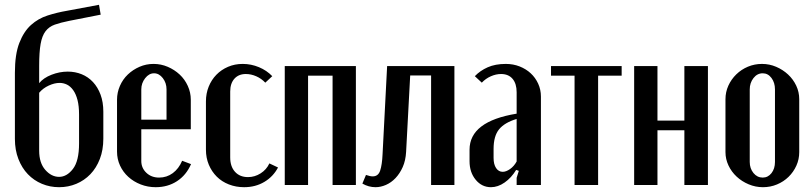

<svg xmlns="http://www.w3.org/2000/svg" viewBox="-20 -770 3379 799"><path d="M42 -192V-467Q42 -544 60.5 -591.5Q79 -639 109 -666Q139 -693 178 -705.5Q217 -718 258 -725L392 -750L399 -709L267 -683Q232 -676 208 -667.5Q184 -659 169.5 -640Q155 -621 149 -587Q143 -553 143 -496V-424Q161 -446 194.5 -459Q228 -472 262 -472Q293 -472 320 -461Q347 -450 367 -428.5Q387 -407 398.5 -376Q410 -345 410 -305V-193Q410 -146 395.5 -108.5Q381 -71 356 -45Q331 -19 297.5 -5Q264 9 226 9Q188 9 154.5 -5Q121 -19 96 -45Q71 -71 56.5 -108.5Q42 -146 42 -192ZM143 -384V-143Q143 -92 168.5 -63Q194 -34 226 -34Q258 -34 283.5 -67Q309 -100 309 -173V-293Q309 -329 302.5 -354Q296 -379 284.5 -395Q273 -411 258.5 -418Q244 -425 228 -425Q207 -425 183 -414Q159 -403 143 -384Z M467 -355Q467 -385 479 -412.5Q491 -440 512 -460Q533 -480 560.5 -492Q588 -504 619 -504Q650 -504 678 -492Q706 -480 727.5 -460Q749 -440 761.5 -412.5Q774 -385 774 -355V-232H568V-100Q568 -71 589 -51Q610 -31 642 -31Q674 -31 699 -49.5Q724 -68 738 -101L775 -87Q755 -41 716.5 -16Q678 9 628 9Q595 9 565.5 -2.5Q536 -14 514 -34Q492 -54 479.5 -81Q467 -108 467 -139ZM673 -272V-398Q673 -425 657.5 -445Q642 -465 621 -465Q600 -465 584 -444.5Q568 -424 568 -398V-272Z M837 -348Q837 -381 848.5 -409.5Q860 -438 880.5 -459Q901 -480 929 -492Q957 -504 990 -504Q1025 -504 1057.5 -490.5Q1090 -477 1113 -453L1084 -426Q1068 -443 1046.5 -452.5Q1025 -462 1003 -462Q973 -462 955.5 -442.5Q938 -423 938 -389V-115Q938 -77 958 -55Q978 -33 1012 -33Q1040 -33 1064.5 -48.5Q1089 -64 1101 -90L1137 -73Q1117 -35 1080 -13Q1043 9 996 9Q962 9 932.5 -2.5Q903 -14 882 -35Q861 -56 849 -84.5Q837 -113 837 -147Z M1461 -495V0H1364V-455H1262V0H1165V-495Z M1503 -42Q1520 -36 1531 -36Q1554 -36 1562 -60Q1570 -84 1572 -128L1591 -495H1871V0H1774V-456H1687L1670 -138Q1668 -102 1656 -75Q1644 -48 1626 -29Q1608 -10 1586 -0.5Q1564 9 1543 9Q1514 9 1488 -6Z M1934 -147Q1934 -265 2130 -297V-386Q2130 -422 2113 -442Q2096 -462 2065 -462Q2044 -462 2022.5 -452.5Q2001 -443 1985 -426L1956 -453Q1978 -476 2009.5 -490Q2041 -504 2085 -504Q2116 -504 2142.5 -493.5Q2169 -483 2188.5 -465Q2208 -447 2219.5 -422Q2231 -397 2231 -368V0H2130V-30L2139 -59L2128 -63Q2108 -30 2080 -10.5Q2052 9 2023 9Q1985 9 1959.5 -22Q1934 -53 1934 -99ZM2072 -55Q2086 -55 2102.5 -66.5Q2119 -78 2130 -98V-275Q2080 -260 2057 -232Q2034 -204 2034 -150V-113Q2034 -86 2044.5 -70.5Q2055 -55 2072 -55Z M2567 -455H2469V0H2371V-455H2273V-495H2567Z M2716 -495V-268H2828V-495H2926V0H2828V-228H2716V0H2619V-495Z M3151 -504Q3182 -504 3210 -492Q3238 -480 3259.5 -460Q3281 -440 3293.5 -413.5Q3306 -387 3306 -357V-137Q3306 -107 3294 -80.5Q3282 -54 3261.5 -34Q3241 -14 3213.5 -2.5Q3186 9 3155 9Q3124 9 3095.5 -3Q3067 -15 3045.5 -35Q3024 -55 3011.5 -81.5Q2999 -108 2999 -137V-357Q2999 -387 3011 -413.5Q3023 -440 3044 -460.5Q3065 -481 3092.5 -492.5Q3120 -504 3151 -504ZM3154 -465Q3131 -465 3115.5 -445Q3100 -425 3100 -398V-96Q3100 -69 3115.5 -50Q3131 -31 3154 -31Q3176 -31 3190.5 -49.5Q3205 -68 3205 -96V-398Q3205 -426 3190.5 -445.5Q3176 -465 3154 -465Z"/></svg>

Font: Moniqa Paragraph
Style: Bold
Weight: 700
Designer: Rajesh Rajput
Foundry: Rajesh Rajput
Version: Version 1.000